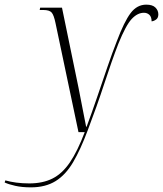

<svg xmlns="http://www.w3.org/2000/svg" viewBox="-120 -569 702 827"><path d="M13 238Q-25 238 -54 231.5Q-83 225 -100 217L-97 208Q-76 214 -50 217.5Q-24 221 6 221Q64 221 106 200Q148 179 181 130.5Q214 82 245 0H218L119 -470Q112 -504 102.5 -515Q93 -526 66 -526H51L53 -536H147L218 -192Q223 -165 229.5 -133Q236 -101 241.5 -71.5Q247 -42 251 -23H253Q275 -82 298 -149.5Q321 -217 342.5 -280Q364 -343 383 -391Q415 -476 442.5 -512.5Q470 -549 510 -549Q537 -549 549.5 -536.5Q562 -524 562 -507Q562 -492 552.5 -485Q543 -478 533 -477Q533 -496 523.5 -505Q514 -514 500 -514Q472 -514 447 -487Q422 -460 390 -381Q361 -306 329.5 -209.5Q298 -113 258 -8Q227 75 195 129.5Q163 184 119.5 211Q76 238 13 238Z"/></svg>

Font: Noto Serif Display SemiCondensed ExtraLight
Style: Italic
Weight: 200
Width: 4
Italic angle: -12°
Designer: Monotype Design Team
Foundry: Monotype Imaging Inc.
Version: Version 2.009